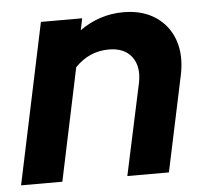

<svg xmlns="http://www.w3.org/2000/svg" viewBox="-46 -575 671 621"><g transform="rotate(-5 290.0 -264.5)"><path d="M-2 0 108 -521H242L234 -483Q299 -529 376 -529Q438 -529 480.5 -500.5Q523 -472 540 -423Q557 -374 544 -311L478 0H343L407 -298Q417 -350 393 -381.5Q369 -413 319 -413Q287 -413 259.5 -401Q232 -389 209 -365L132 0Z"/></g></svg>

Font: Red Hat Display ExtraBold
Style: Italic
Weight: 800
Italic angle: -12°
Designer: Pentagram, MCKL
Foundry: Pentagram, MCKL
Version: Version 1.023